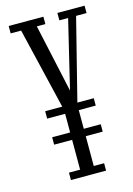

<svg xmlns="http://www.w3.org/2000/svg" viewBox="-109 -757 564 815"><g transform="rotate(-15 173.0 -350.0)"><path d="M99 0V-32.5H148V-163.5H69V-196H148V-278H69V-310.5H144L59 -667.5H13V-700H165.5V-667.5H128L193.5 -368L265.5 -667.5H227V-700H346.5V-667.5H300.5L210.5 -310.5H282.5V-278H208V-196H282.5V-163.5H208V-32.5H253.5V0Z"/></g></svg>

Font: Imbue 10pt Light
Style: Regular
Weight: 300
Designer: Tyler Finck
Foundry: Etcetera Type Company
Version: Version 1.102; ttfautohint (v1.8.3)